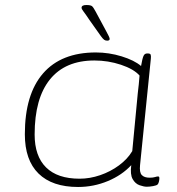

<svg xmlns="http://www.w3.org/2000/svg" viewBox="-20 -738 705 765"><path d="M291 7Q188 7 133.5 -46.5Q79 -100 79 -203Q79 -362 151.5 -445.5Q224 -529 362 -529Q414 -529 464.5 -513.5Q515 -498 542 -475Q547 -504 551.5 -514.5Q556 -525 566 -525H569Q579 -525 580.5 -519.5Q582 -514 581 -504L538 -80Q535 -51 545 -40.5Q555 -30 576 -30Q590 -30 597.5 -32.5Q605 -35 610 -35Q615 -35 615 -28Q615 -21 613 -13.5Q611 -6 608 -3Q604 1 590 3.5Q576 6 565 6Q553 6 536 0Q519 -6 508.5 -24.5Q498 -43 503 -80Q466 -40 409.5 -16.5Q353 7 291 7ZM297 -26Q338 -26 379 -40Q420 -54 454 -79Q488 -104 507 -136L529 -367Q531 -381 533 -402.5Q535 -424 536 -437Q513 -463 462 -480Q411 -497 356 -497Q240 -497 179 -421.5Q118 -346 118 -202Q118 -116 163.5 -71Q209 -26 297 -26ZM407 -576Q400 -576 395 -579.5Q390 -583 382 -594L336 -659Q320 -683 312.5 -692.5Q305 -702 305 -707Q305 -718 324 -718Q341 -718 346.5 -713.5Q352 -709 361 -692L403 -614Q417 -589 417 -583Q417 -576 407 -576Z"/></svg>

Font: Asap Expanded Expanded Thin
Style: Italic
Weight: 100
Width: 7
Italic angle: -6°
Designer: Pablo Cosgaya
Foundry: Omnibus-Type
Version: Version 3.001; ttfautohint (v1.8.4.7-5d5b)